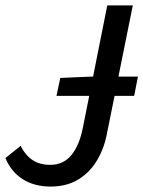

<svg xmlns="http://www.w3.org/2000/svg" viewBox="-22 -675 528 707"><path d="M186 -322 200 -388 315 -393H486L472 -322ZM164 12Q105 12 62 -15Q19 -42 -2 -93L54 -138Q70 -105 96.5 -86.5Q123 -68 163 -68Q211 -68 240.5 -103.5Q270 -139 283 -204L373 -655H467L373 -189Q363 -132 336.5 -86.5Q310 -41 267 -14.5Q224 12 164 12Z"/></svg>

Font: Source Sans 3 ExtraLight Medium
Style: Italic
Weight: 500
Italic angle: -11°
Version: Version 3.052;hotconv 1.1.0;makeotfexe 2.6.0